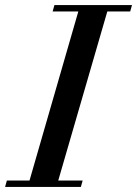

<svg xmlns="http://www.w3.org/2000/svg" viewBox="-64 -735 539 755"><path d="M143 -690 150 -715H455L448 -690H358L165 -25H261L254 0H-44L-37 -25H52L244 -690Z"/></svg>

Font: Justus
Style: ItalicOldstyle
Weight: 400
Italic angle: -12°
Version: Version 001.001